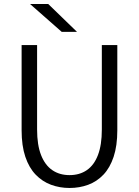

<svg xmlns="http://www.w3.org/2000/svg" viewBox="-20 -924 690 955"><path d="M326 11Q277 11 233.8 -5Q190.5 -21 157.5 -55.2Q124.5 -89.5 106 -144.2Q87.5 -199 87.5 -276V-700H164.5V-279.5Q164.5 -203 184.2 -152.8Q204 -102.5 240 -77.8Q276 -53 326 -53Q376 -53 412 -77.8Q448 -102.5 467.2 -152.8Q486.5 -203 486.5 -279.5V-700H563.5V-276Q563.5 -199 545.2 -144.2Q527 -89.5 494.5 -55.2Q462 -21 418.8 -5Q375.5 11 326 11ZM287 -765.5 129.5 -904H220L363 -765.5Z"/></svg>

Font: Trispace Thin Light
Style: Regular
Weight: 300
Version: Version 1.210